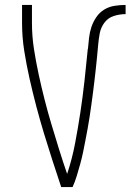

<svg xmlns="http://www.w3.org/2000/svg" viewBox="-20 -755 540 775"><path d="M227 0Q209 -54 191.5 -108Q174 -162 157.5 -216.5Q141 -271 126.5 -326Q112 -381 99.5 -436.5Q87 -492 78 -548.5Q69 -605 69 -662V-735H109V-662Q109 -609 117 -557.5Q125 -506 136 -455Q147 -404 160 -353Q173 -302 188 -252Q203 -202 218.5 -152Q234 -102 251 -53Q271 -113 283 -176Q295 -239 304.5 -302Q314 -365 321 -428Q328 -491 334 -554V-556L335 -558Q337 -580 339.5 -602.5Q342 -625 349 -646Q356 -667 369 -686Q382 -705 401 -716.5Q420 -728 442.5 -731.5Q465 -735 487 -735V-698Q463 -698 439.5 -690.5Q416 -683 401.5 -663.5Q387 -644 382.5 -620Q378 -596 376 -571.5Q374 -547 371.5 -523Q369 -499 366.5 -475Q364 -451 361 -427Q358 -403 355 -378.5Q352 -354 348.5 -330Q345 -306 341.5 -282Q338 -258 333.5 -234.5Q329 -211 324.5 -187Q320 -163 315 -139Q310 -115 303.5 -92Q297 -69 290 -45.5Q283 -22 273 0Z"/></svg>

Font: Iosevka Curly Extralight
Style: Regular
Weight: 200
Monospace: yes
Designer: Belleve Invis
Foundry: Belleve Invis
Version: Version 22.1.2; ttfautohint (v1.8.4)